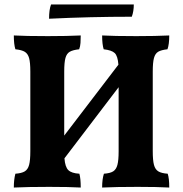

<svg xmlns="http://www.w3.org/2000/svg" viewBox="-20 -838 820 861"><path d="M732 -59Q739 -39 739 3Q687 0 597 0Q500 0 438 3Q438 -35 446 -59Q474 -61 487.5 -69.5Q501 -78 506.5 -98.5Q512 -119 512 -160V-447L269 -128Q272 -89 286.5 -75Q301 -61 336 -59Q342 -38 342 3Q291 0 200 0Q104 0 42 3Q42 -33 49 -59Q77 -61 91 -69.5Q105 -78 110.5 -98.5Q116 -119 116 -160V-517Q116 -558 110.5 -577.5Q105 -597 91.5 -605.5Q78 -614 49 -617Q42 -639 42 -679Q93 -676 195 -676Q282 -676 342 -679Q342 -662 341 -646Q340 -630 335 -617Q307 -614 293 -606Q279 -598 273.5 -578Q268 -558 268 -517V-230L511 -548Q508 -587 494.5 -600Q481 -613 445 -617Q438 -639 438 -679Q491 -676 591 -676Q679 -676 739 -679Q739 -639 731 -617Q703 -614 689.5 -606Q676 -598 670.5 -578Q665 -558 665 -517V-160Q665 -119 670.5 -98.5Q676 -78 690 -69.5Q704 -61 732 -59ZM571 -763Q385 -763 200 -754Q200 -795 209 -818H580Q580 -787 571 -763Z"/></svg>

Font: Vollkorn SC
Style: Bold
Weight: 700
Designer: Friedrich Althausen
Foundry: Friedrich Althausen
Version: Version 4.015